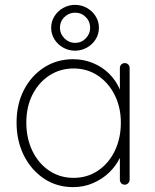

<svg xmlns="http://www.w3.org/2000/svg" viewBox="-20 -758 635 788"><path d="M492 -499Q501 -499 506.5 -493Q512 -487 512 -479V-20Q512 -12 506 -6Q500 0 492 0Q483 0 477.5 -6Q472 -12 472 -20V-162L488 -175Q488 -143 472 -110Q456 -77 428 -50Q400 -23 362 -6.5Q324 10 280 10Q213 10 160.5 -25Q108 -60 78 -120Q48 -180 48 -255Q48 -331 78.5 -389.5Q109 -448 161.5 -481.5Q214 -515 280 -515Q323 -515 361 -499.5Q399 -484 427.5 -456Q456 -428 472 -390.5Q488 -353 488 -309L472 -334V-479Q472 -487 477.5 -493Q483 -499 492 -499ZM282 -28Q338 -28 382 -57.5Q426 -87 451 -138.5Q476 -190 476 -255Q476 -317 451 -367.5Q426 -418 382 -447.5Q338 -477 282 -477Q227 -477 183 -448.5Q139 -420 113.5 -370Q88 -320 88 -255Q88 -190 113 -138.5Q138 -87 182 -57.5Q226 -28 282 -28ZM288 -550Q262 -550 239.5 -562.5Q217 -575 203.5 -596.5Q190 -618 190 -644Q190 -670 203.5 -691.5Q217 -713 239.5 -725.5Q262 -738 288 -738Q314 -738 336.5 -725.5Q359 -713 372.5 -691.5Q386 -670 386 -644Q386 -618 372.5 -596.5Q359 -575 336.5 -562.5Q314 -550 288 -550ZM288 -582Q314 -582 332 -600.5Q350 -619 350 -644Q350 -670 332 -688Q314 -706 288 -706Q263 -706 244.5 -688Q226 -670 226 -644Q226 -619 244.5 -600.5Q263 -582 288 -582Z"/></svg>

Font: Quicksand Variable Light
Style: Regular
Weight: 300
Designer: Andrew Paglinawan
Foundry: Andrew Paglinawan
Version: Version 3.004